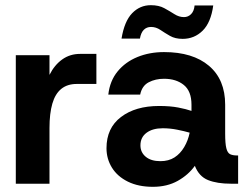

<svg xmlns="http://www.w3.org/2000/svg" viewBox="-20 -709 954 741"><path d="M41 0V-496H171V-420Q190 -458 220 -479.5Q250 -501 289 -501H352V-385H276Q240 -385 216.5 -366Q193 -347 182 -309Q171 -271 171 -215V0Z M570 12Q514 12 473.5 -8Q433 -28 412 -62Q391 -96 391 -137Q391 -215 447 -257.5Q503 -300 594 -300Q637 -300 668 -294Q699 -288 719 -281V-305Q719 -357 689.5 -381Q660 -405 613 -405Q580 -405 554 -391.5Q528 -378 521 -344H398Q404 -397 434 -433.5Q464 -470 510.5 -489Q557 -508 613 -508Q724 -508 786.5 -455Q849 -402 849 -305V-193Q849 -155 853.5 -137Q858 -119 868 -114Q878 -109 895 -109H899V0H871Q818 0 783 -14Q748 -28 732 -69Q707 -34 666 -11Q625 12 570 12ZM599 -87Q631 -87 653.5 -101.5Q676 -116 691 -141.5Q706 -167 712 -197Q691 -203 663.5 -208.5Q636 -214 608 -214Q569 -214 545.5 -196.5Q522 -179 522 -148Q522 -121 542.5 -104Q563 -87 599 -87ZM685 -559Q656 -559 636 -570.5Q616 -582 599 -593.5Q582 -605 563 -605Q546 -605 535 -594Q524 -583 520 -560H449Q460 -627 490 -658Q520 -689 562 -689Q593 -689 614 -677.5Q635 -666 653 -654.5Q671 -643 690 -643Q706 -643 717.5 -654.5Q729 -666 731 -688H803Q794 -622 762 -590.5Q730 -559 685 -559Z"/></svg>

Font: Host Grotesk Light
Style: Bold
Weight: 700
Version: Version 1.003